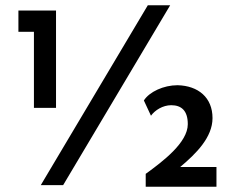

<svg xmlns="http://www.w3.org/2000/svg" viewBox="-20 -704 912 730"><path d="M542 -684 135 0H220L627 -684ZM193 -294V-664H50V-583H109V-294ZM665 -69C726 -120 788 -182 788 -255C788 -333 734 -378 655 -380C602 -380 548 -355 527 -322L554 -264C569 -285 599 -304 631 -304C670 -304 694 -283 694 -232C694 -162 600 -91 534 -43V6H803V-69Z"/></svg>

Font: Hejaz
Style: Regular
Weight: 400
Designer: Bandar Raffah (Arabic) and Santiago Orozco (Latin)
Foundry: Caramella and Typemade
Version: Version 1.010;hotconv 1.0.109;makeotfexe 2.5.65596